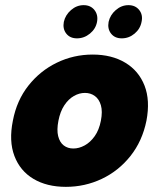

<svg xmlns="http://www.w3.org/2000/svg" viewBox="-20 -719 618 746"><path d="M236 7Q162 7 110 -24Q58 -55 36 -113Q14 -171 30 -250Q45 -329 90.5 -386.5Q136 -444 201 -475.5Q266 -507 340 -507Q414 -507 466.5 -475.5Q519 -444 541.5 -386.5Q564 -329 549 -250Q533 -171 487 -113Q441 -55 375.5 -24Q310 7 236 7ZM265 -142Q287 -142 309 -154Q331 -166 348 -190Q365 -214 372 -250Q379 -286 372 -310Q365 -334 348.5 -346Q332 -358 310 -358Q288 -358 267 -346Q246 -334 230 -310Q214 -286 207 -250Q200 -214 206 -190Q212 -166 227.5 -154Q243 -142 265 -142ZM279 -570Q252 -570 237.5 -588.5Q223 -607 228 -634Q234 -661 256 -680Q278 -699 305 -699Q332 -699 347 -680Q362 -661 357 -634Q352 -607 329.5 -588.5Q307 -570 279 -570ZM453 -570Q426 -570 411.5 -588.5Q397 -607 402 -634Q408 -661 430 -680Q452 -699 479 -699Q506 -699 521 -680Q536 -661 530 -634Q525 -607 503 -588.5Q481 -570 453 -570Z"/></svg>

Font: Albert Sans Black
Style: Italic
Weight: 900
Italic angle: -11.25°
Designer: Andreas Rasmussen
Foundry: a.Foundry
Version: Version 1.025